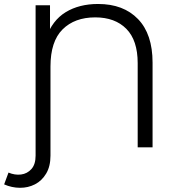

<svg xmlns="http://www.w3.org/2000/svg" viewBox="-47 -726 880 946"><path d="M-26.6 182.5 -5.1 124.3Q26.1 137.6 56.6 133.8Q87.2 129.9 107.8 106.9Q128.4 83.8 128.4 41V-700H199.4V-527.4L179.9 -538.9Q210.4 -625.6 276.7 -666Q343 -706.4 436.3 -706.4Q561.3 -706.4 633 -632.1Q704.7 -557.9 704.7 -417.5V0H631.4V-414.8Q631.4 -527.2 575.6 -583.8Q519.7 -640.4 422.2 -640.4Q320.8 -640.4 261.2 -581.1Q201.7 -521.8 201.7 -398.2V41Q201.7 93.8 180.4 129.3Q159.2 164.8 125.2 182.2Q91.2 199.6 51.3 199.3Q11.3 199.1 -26.6 182.5Z"/></svg>

Font: Montserrat Thin
Style: Regular
Weight: 100
Designer: Julieta Ulanovsky
Foundry: Julieta Ulanovsky
Version: Version 9.000